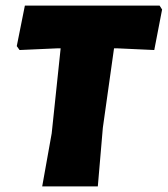

<svg xmlns="http://www.w3.org/2000/svg" viewBox="-20 -667 600 687"><path d="M551 -647 560 -633 532 -488 401 -494H388L348 -210L330 0H131L165 -190L197 -494H184L50 -488L40 -502L69 -647Z"/></svg>

Font: Alegreya Sans SC Black
Style: Italic
Weight: 900
Italic angle: -7°
Designer: Juan Pablo del Peral
Foundry: Huerta Tipografica
Version: Version 2.007